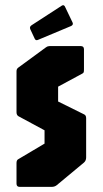

<svg xmlns="http://www.w3.org/2000/svg" viewBox="-20 -730 401 750"><path d="M57 0Q44.5 0 44.5 -12.5V-93.5Q44.5 -105 52 -108.5L154 -169V-221L52 -276Q44.5 -280.5 44.5 -291.5V-451Q44.5 -456.5 46.2 -460Q48 -463.5 51.5 -466L158 -544Q163.5 -548 167 -549Q170.5 -550 174 -550H295.5Q308 -550 308 -537.5V-459Q308 -450.5 306.8 -447.5Q305.5 -444.5 301.5 -442.5L207 -391.5V-333.5L308 -283.5Q316.5 -280 316.5 -268.5V-115Q316.5 -102.5 308 -95L201.5 -6.5Q193.5 0 181.5 0ZM129 -574.5Q119.5 -570 115.5 -579L98 -616.5Q94.5 -625.5 103.5 -631.5L221.5 -708Q230.5 -713.5 235 -701.5L263.5 -642Q267.5 -633.5 258 -628.5Z"/></svg>

Font: Jaro
Style: Regular
Weight: 400
Designer: Agyei Archer, Celine Hurka, Mirko Velimirović
Version: Version 1.000